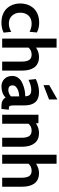

<svg xmlns="http://www.w3.org/2000/svg" viewBox="898 -1699 811 2647"><g transform="rotate(90 1303.5 -375.5)"><path d="M290 10Q227 10 176.8 -10.5Q126.5 -31 94.2 -66.5Q62 -102 45 -148.5Q28 -195 28 -249Q28 -303.5 44.8 -350.2Q61.5 -397 93.8 -433Q126 -469 177.5 -489.5Q229 -510 294 -510Q371 -510 428 -478L418 -378Q364 -406 306 -406Q235 -406 195 -363Q155 -320 155 -249Q155 -181 196 -136.5Q237 -92 305 -92Q362.5 -92 419 -125L430 -20Q371.5 10 290 10Z M765 -508Q813.5 -508 850 -491.2Q886.5 -474.5 908.8 -443.8Q931 -413 942 -371.5Q953 -330 953 -278V0H829V-269Q829 -339.5 806.2 -372.8Q783.5 -406 733 -406Q674 -406 636 -363V0H512V-750H636V-467.5Q700.5 -508 765 -508Z M1351 -646 1154 -570V-649L1351 -761ZM1172 10Q1110 10 1068.5 -30.5Q1027 -71 1027 -140Q1027 -180 1047.5 -212.2Q1068 -244.5 1098.5 -263.2Q1129 -282 1168.8 -295Q1208.5 -308 1242.2 -313Q1276 -318 1308 -319Q1305.5 -362.5 1285.2 -381.8Q1265 -401 1218 -401Q1158.5 -401 1081 -363L1070 -464Q1161 -508 1252 -508Q1433 -508 1433 -307V-172Q1433 -134 1437 -117.5Q1441 -101 1449 -96.5Q1457 -92 1477 -92H1493L1482 10H1437Q1356.5 10 1325 -48Q1300.5 -20.5 1259.2 -5.2Q1218 10 1172 10ZM1224 -85Q1242.5 -85 1266.8 -94.2Q1291 -103.5 1309 -121V-235Q1271.5 -233.5 1238.2 -223.8Q1205 -214 1181 -193.5Q1157 -173 1157 -145Q1157 -114 1173 -99.5Q1189 -85 1224 -85Z M1814 -508Q1907 -508 1955 -446Q2003 -384 2003 -279V0H1879V-269Q1879 -339.5 1855.5 -372.8Q1832 -406 1780 -406Q1722.5 -406 1686 -363V0H1562V-500H1678L1680 -465Q1743 -508 1814 -508Z M2366 -508Q2414.5 -508 2451 -491.2Q2487.5 -474.5 2509.8 -443.8Q2532 -413 2543 -371.5Q2554 -330 2554 -278V0H2430V-269Q2430 -339.5 2407.2 -372.8Q2384.5 -406 2334 -406Q2275 -406 2237 -363V0H2113V-750H2237V-467.5Q2301.5 -508 2366 -508Z"/></g></svg>

Font: Cabin
Style: Bold
Weight: 700
Designer: Pablo Impallari
Foundry: Pablo Impallari. http://www.impallari.com Igino Marini. http://www.ikern.com
Version: Version 3.001;hotconv 1.0.109;makeotfexe 2.5.65596